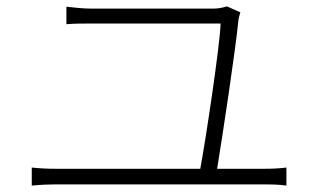

<svg xmlns="http://www.w3.org/2000/svg" viewBox="-20 -650 996 604"><path d="M79.9 -66.1C108 -68.9 133.2 -70 158 -70H807.9C824.9 -70 856.9 -70 881 -66.1V-122.9C858 -120 833.8 -119 807.9 -119H663C679 -215.9 721.2 -494 730.1 -587C731.2 -594.1 733.3 -603 736.2 -611.2L693.9 -630C685.7 -627.1 668 -622.9 652 -622.9H269.9C239 -622.9 215.9 -626.1 188.9 -628.9V-573.9C215.9 -576 236.9 -576 271 -576H674C671.9 -508.2 628.2 -217 610.1 -119H158C133.2 -119 106.9 -120 79.9 -122.9Z"/></svg>

Font: Karasuma Gothic
Style: Light
Weight: 300
Designer: Rasmus Andersson / Ryoko Nishizuka
Foundry: rsms
Version: Version 1.00